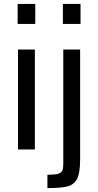

<svg xmlns="http://www.w3.org/2000/svg" viewBox="-20 -763 501 980"><path d="M70 -641V-743H160V-641ZM72 0V-510H158V0ZM301 -641V-743H391V-641ZM303 74V-510H389V50Q389 118 374 148.5Q359 179 326 188Q293 197 222 197V129Q259 129 276 124Q293 119 298 108Q303 97 303 74Z"/></svg>

Font: Saira Semi Condensed
Style: Regular
Weight: 400
Width: 4
Designer: Hector Gatti with collaboration of the Omnibus-Type team
Foundry: Omnibus-Type
Version: Version 1.001; ttfautohint (v1.8)